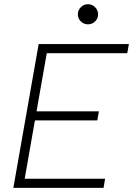

<svg xmlns="http://www.w3.org/2000/svg" viewBox="-20 -906 642 926"><path d="M44.4 0 158.7 -649.4 166.5 -693.4H601.6L593.8 -649.4H205.6L156.2 -369.1H457L449.2 -325.2H148.4L99.1 -43.9H486.8L479.5 0ZM404.3 -788.6Q384.3 -788.6 369.9 -802.7Q355.5 -816.9 355.5 -836.9Q355.5 -856.9 369.9 -871.3Q384.3 -885.7 404.3 -885.7Q424.3 -885.7 438.7 -871.3Q453.1 -856.9 453.1 -836.9Q453.1 -816.9 438.7 -802.7Q424.3 -788.6 404.3 -788.6Z"/></svg>

Font: CaskaydiaCove NFP ExtraLight
Style: Italic
Weight: 200
Italic angle: -10°
Designer: Aaron Bell
Foundry: Saja Typeworks
Version: Version 2111.001; VTT 6.35;Nerd Fonts 3.1.1